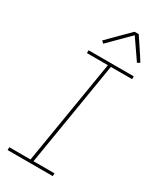

<svg xmlns="http://www.w3.org/2000/svg" viewBox="-237 -1036 925 1112"><g transform="rotate(30 225.0 -480.5)"><path d="M20 0V-19H162L277 -716H137V-735H439V-716H297L182 -19H322V0ZM191 -810 177 -824 314 -961H342L411 -857L433 -822L416 -812L325 -944Z"/></g></svg>

Font: Iosevka Etoile Thin
Style: Italic
Weight: 100
Italic angle: -9°
Designer: Belleve Invis
Foundry: Belleve Invis
Version: Version 22.1.2; ttfautohint (v1.8.4)